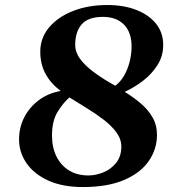

<svg xmlns="http://www.w3.org/2000/svg" viewBox="-20 -734 716 768"><path d="M56.2 -176.3Q56.2 -224.6 77.4 -265.4Q98.6 -306.2 136.2 -334Q173.8 -361.8 222.7 -370.1Q182.6 -400.4 161.9 -439.2Q141.1 -478 141.1 -526.9Q141.1 -582.5 176.5 -624.5Q211.9 -666.5 272.5 -690.2Q333 -713.9 409.2 -713.9Q475.6 -713.9 525.9 -694.1Q576.2 -674.3 604.5 -638.7Q632.8 -603 632.8 -554.2Q632.8 -509.8 609.9 -473.6Q586.9 -437.5 551.8 -410.6Q516.6 -383.8 479 -366.7Q513.7 -345.2 543 -320.3Q572.3 -295.4 590.1 -264.6Q607.9 -233.9 607.9 -194.3Q607.9 -137.7 575.4 -90.3Q543 -43 477.1 -14.4Q411.1 14.2 311.5 14.2Q230.5 14.2 173.3 -11.7Q116.2 -37.6 86.2 -81.1Q56.2 -124.5 56.2 -176.3ZM418 -404.3 440.9 -391.1Q461.4 -405.8 476.1 -430.9Q490.7 -456.1 498.5 -486.8Q506.3 -517.6 506.3 -547.9Q506.3 -605 475.8 -635.7Q445.3 -666.5 391.6 -666.5Q332.5 -666.5 306.6 -636.5Q280.8 -606.4 280.8 -554.2Q280.8 -525.4 300 -499Q319.3 -472.7 350.6 -449Q381.8 -425.3 418 -404.3ZM257.8 -344.2Q233.4 -323.7 210.7 -287.1Q188 -250.5 188 -192.4Q188 -144 205.8 -108.2Q223.6 -72.3 256.3 -52.2Q289.1 -32.2 333.5 -32.2Q363.8 -32.2 394.3 -44.9Q424.8 -57.6 445.1 -83.3Q465.3 -108.9 465.3 -147.9Q465.3 -178.2 445.1 -205.3Q424.8 -232.4 392.6 -256.8Q360.4 -281.2 324.5 -303Q288.6 -324.7 257.8 -344.2Z"/></svg>

Font: Gelasio
Style: Bold Italic
Weight: 700
Italic angle: -8.5°
Designer: Eben Sorkin
Foundry: Eben Sorkin
Version: Version 1.008